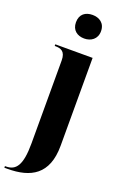

<svg xmlns="http://www.w3.org/2000/svg" viewBox="-210 -824 715 1117"><g transform="rotate(20 147.0 -265.5)"><path d="M157 -625C198 -625 235 -649 235 -698C235 -749 198 -771 157 -771C114 -771 80 -749 80 -698C80 -649 114 -625 157 -625ZM-22 240H-3C140 240 242 187 242 8V-536H11V-526H14C49 -526 78 -517 78 -460V53C78 189 46 230 -16 230H-22Z"/></g></svg>

Font: Noto Serif Display ExtraCondensed Black
Style: Regular
Weight: 900
Width: 2
Designer: Monotype Design Team
Foundry: Monotype Imaging Inc.
Version: Version 2.009